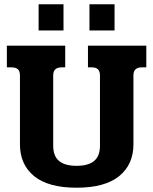

<svg xmlns="http://www.w3.org/2000/svg" viewBox="-20 -860 714 895"><path d="M160 -840H276V-718H160ZM397 -840H514V-718H397ZM73 -187V-509Q73 -528 63.5 -537Q54 -546 33 -546H12V-647H284V-546H268Q247 -546 237.5 -536.5Q228 -527 228 -508V-181Q228 -132 255.5 -109.5Q283 -87 337 -87Q391 -87 418.5 -109.5Q446 -132 446 -181V-508Q446 -527 437 -536.5Q428 -546 407 -546H390V-647H662V-546H641Q602 -546 602 -509V-187Q602 -93 535.5 -39Q469 15 337 15Q205 15 139 -39Q73 -93 73 -187Z"/></svg>

Font: Pridi SemiBold
Style: Regular
Weight: 600
Designer: Katatrad Team
Foundry: CadsonDemak
Version: Version 1.001